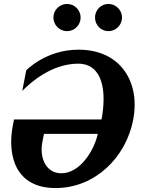

<svg xmlns="http://www.w3.org/2000/svg" viewBox="-20 -938 719 974"><path d="M656 -332C691 -513 599 -686 378 -686C212 -686 113 -581 113 -581L93 -477C136 -521 244 -615 376 -615C502 -615 522 -474 495 -332H51L45 -301C16 -149 58 16 262 16C460 16 619 -137 656 -332ZM476 -259C459 -178 388 -59 291 -59C215 -59 179 -134 195 -218L203 -259ZM599 -849C599 -887 568 -918 530 -918C492 -918 462 -887 462 -849C462 -811 492 -780 530 -780C568 -780 599 -811 599 -849ZM389 -849C389 -887 358 -918 320 -918C282 -918 251 -887 251 -849C251 -811 282 -780 320 -780C358 -780 389 -811 389 -849Z"/></svg>

Font: Veleka
Style: Bold Italic
Weight: 700
Italic angle: -12°
Designer: Stefan Peev, Context Ltd, 2016; SIL International, 1997-2014.
Foundry: Stefan Peev, Context Ltd, 2016
Version: Version 5.000